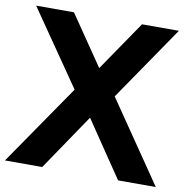

<svg xmlns="http://www.w3.org/2000/svg" viewBox="-98 -820 882 900"><g transform="rotate(10 343.0 -370.0)"><path d="M-16 0 248 -383.5 2 -740H182L344 -503L506 -740H681.5L438.5 -385L702 0H522.5L342 -266.5L161.5 0Z"/></g></svg>

Font: Encode Sans
Style: Bold
Weight: 700
Designer: Multiple Designers
Foundry: Impallari Type
Version: Version 3.002; ttfautohint (v1.8.3) -l 8 -r 50 -G 200 -x 14 